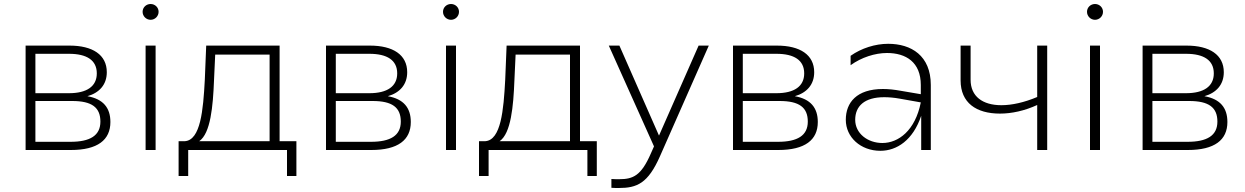

<svg xmlns="http://www.w3.org/2000/svg" viewBox="-20 -750 6227 960"><path d="M108 0H334C468 0 532 -50 532 -140C532 -211 496 -255 417 -269C477 -286 514 -327 514 -389C514 -476 443 -522 328 -522H108ZM333 -41H157V-245H341C439 -245 482 -213 482 -142C482 -72 430 -41 333 -41ZM325 -284H157V-481H325C414 -481 464 -449 464 -383C464 -318 414 -284 325 -284Z M708 0H758V-522H708ZM733 -651C755 -651 773 -669 773 -691C773 -713 755 -730 733 -730C711 -730 693 -713 693 -691C693 -669 711 -651 733 -651Z M873 130H921V0H1415V130H1462V-44H1378V-522H1011L1004 -350C996 -200 983 -49 904 -44H873ZM976 -44C1033 -83 1045 -219 1050 -347L1056 -477H1328V-44Z M1610 0H1836C1970 0 2034 -50 2034 -140C2034 -211 1998 -255 1919 -269C1979 -286 2016 -327 2016 -389C2016 -476 1945 -522 1830 -522H1610ZM1835 -41H1659V-245H1843C1941 -245 1984 -213 1984 -142C1984 -72 1932 -41 1835 -41ZM1827 -284H1659V-481H1827C1916 -481 1966 -449 1966 -383C1966 -318 1916 -284 1827 -284Z M2210 0H2260V-522H2210ZM2235 -651C2257 -651 2275 -669 2275 -691C2275 -713 2257 -730 2235 -730C2213 -730 2195 -713 2195 -691C2195 -669 2213 -651 2235 -651Z M2375 130H2423V0H2917V130H2964V-44H2880V-522H2513L2506 -350C2498 -200 2485 -49 2406 -44H2375ZM2478 -44C2535 -83 2547 -219 2552 -347L2558 -477H2830V-44Z M3037 145V189C3050 190 3062 190 3074 190C3165 190 3220 167 3280 31L3524 -522H3473L3275 -72L3077 -522H3024L3250 -18L3234 18C3186 128 3146 146 3076 146C3064 146 3051 146 3037 145Z M3645 0H3871C4005 0 4069 -50 4069 -140C4069 -211 4033 -255 3954 -269C4014 -286 4051 -327 4051 -389C4051 -476 3980 -522 3865 -522H3645ZM3870 -41H3694V-245H3878C3976 -245 4019 -213 4019 -142C4019 -72 3967 -41 3870 -41ZM3862 -284H3694V-481H3862C3951 -481 4001 -449 4001 -383C4001 -318 3951 -284 3862 -284Z M4586 0H4634V-325C4634 -472 4536 -531 4421 -531C4356 -531 4287 -509 4233 -471V-424C4287 -463 4355 -485 4415 -485C4510 -485 4584 -439 4584 -325V-279L4484 -296C4451 -302 4422 -305 4395 -305C4263 -305 4209 -237 4209 -151C4209 -64 4283 4 4382 4C4464 4 4545 -49 4586 -171ZM4256 -151C4256 -219 4302 -264 4401 -264C4423 -264 4449 -262 4477 -257L4584 -238C4556 -97 4472 -35 4392 -35C4318 -35 4256 -83 4256 -151Z M5166 0H5216V-522H5166V-265C5102 -238 5040 -224 4987 -224C4893 -224 4833 -268 4833 -351V-522H4783V-348C4783 -236 4861 -182 4980 -182C5038 -182 5103 -196 5166 -225Z M5430 0H5480V-522H5430ZM5455 -651C5477 -651 5495 -669 5495 -691C5495 -713 5477 -730 5455 -730C5433 -730 5415 -713 5415 -691C5415 -669 5433 -651 5455 -651Z M5693 0H5919C6053 0 6117 -50 6117 -140C6117 -211 6081 -255 6002 -269C6062 -286 6099 -327 6099 -389C6099 -476 6028 -522 5913 -522H5693ZM5918 -41H5742V-245H5926C6024 -245 6067 -213 6067 -142C6067 -72 6015 -41 5918 -41ZM5910 -284H5742V-481H5910C5999 -481 6049 -449 6049 -383C6049 -318 5999 -284 5910 -284Z"/></svg>

Font: Chess Sans Light
Style: Regular
Weight: 300
Designer: Wolf Bōese
Foundry: Wolf Bōese
Version: Version 7.223;Glyphs 3.3 (3306)